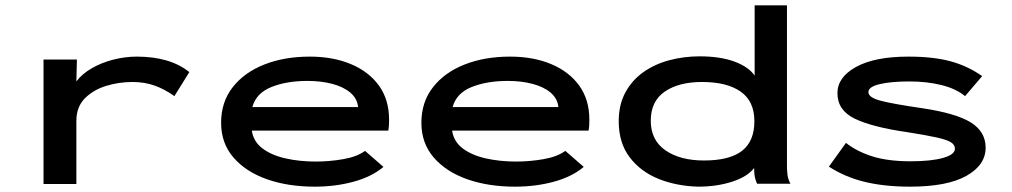

<svg xmlns="http://www.w3.org/2000/svg" viewBox="-20 -688 3790 719"><path d="M143 1V-465H268L266 -383Q287 -411 323 -432Q359 -453 403.5 -464.5Q448 -476 492 -476Q617 -476 689 -418L633 -328Q597 -354 559 -367.5Q521 -381 476 -381Q426 -381 378 -366.5Q330 -352 298 -320Q266 -288 266 -235V1Z M1159 11Q1058 11 979 -17Q900 -45 854 -98.5Q808 -152 808 -228Q808 -306 851.5 -361.5Q895 -417 970 -446.5Q1045 -476 1140 -476Q1227 -476 1294 -448Q1361 -420 1399 -367.5Q1437 -315 1437 -240Q1437 -231 1436.5 -219.5Q1436 -208 1434 -199H923Q929 -158 962.5 -132.5Q996 -107 1048.5 -95Q1101 -83 1163 -83Q1214 -83 1265.5 -92Q1317 -101 1347 -123L1416 -63Q1372 -26 1304 -7.5Q1236 11 1159 11ZM925 -287H1321Q1318 -319 1292 -341Q1266 -363 1224 -374Q1182 -385 1132 -385Q1053 -385 996 -362Q939 -339 925 -287Z M1909 11Q1808 11 1729 -17Q1650 -45 1604 -98.5Q1558 -152 1558 -228Q1558 -306 1601.5 -361.5Q1645 -417 1720 -446.5Q1795 -476 1890 -476Q1977 -476 2044 -448Q2111 -420 2149 -367.5Q2187 -315 2187 -240Q2187 -231 2186.5 -219.5Q2186 -208 2184 -199H1673Q1679 -158 1712.5 -132.5Q1746 -107 1798.5 -95Q1851 -83 1913 -83Q1964 -83 2015.5 -92Q2067 -101 2097 -123L2166 -63Q2122 -26 2054 -7.5Q1986 11 1909 11ZM1675 -287H2071Q2068 -319 2042 -341Q2016 -363 1974 -374Q1932 -385 1882 -385Q1803 -385 1746 -362Q1689 -339 1675 -287Z M2595 11Q2514 9 2446.5 -18Q2379 -45 2338 -99Q2297 -153 2297 -234Q2297 -296 2322 -342Q2347 -388 2389.5 -418Q2432 -448 2486.5 -462.5Q2541 -477 2600 -477Q2677 -477 2730 -457.5Q2783 -438 2806 -405V-668H2927V-67Q2927 -50 2929 -33.5Q2931 -17 2940 0H2815Q2808 -16 2806 -29Q2804 -42 2804 -59Q2779 -26 2721.5 -7.5Q2664 11 2595 11ZM2616 -87Q2712 -87 2758.5 -123Q2805 -159 2805 -234Q2805 -309 2753.5 -345Q2702 -381 2609 -381Q2522 -381 2469.5 -345Q2417 -309 2417 -236Q2417 -163 2472 -125Q2527 -87 2616 -87Z M3388 11Q3292 11 3218 -7Q3144 -25 3084 -64L3148 -153Q3188 -121 3246.5 -102.5Q3305 -84 3390 -84Q3466 -84 3511 -96.5Q3556 -109 3556 -131Q3556 -146 3540.5 -155.5Q3525 -165 3486.5 -173.5Q3448 -182 3378 -193Q3246 -212 3181 -243.5Q3116 -275 3116 -339Q3116 -399 3186 -437.5Q3256 -476 3382 -476Q3475 -476 3539.5 -458.5Q3604 -441 3658 -403L3594 -328Q3560 -356 3505.5 -369.5Q3451 -383 3385 -383Q3317 -383 3274.5 -373Q3232 -363 3232 -343Q3232 -323 3277 -311Q3322 -299 3432 -283Q3560 -264 3615.5 -229.5Q3671 -195 3671 -135Q3671 -70 3599 -29.5Q3527 11 3388 11Z"/></svg>

Font: Inconsolata ExtraExpanded
Style: Bold
Weight: 700
Width: 8
Monospace: yes
Designer: Raph Levien, Cyreal, Brenton Simpson
Foundry: Raph Levien, Cyreal, Google
Version: Version 3.100; ttfautohint (v1.8.4.7-5d5b)